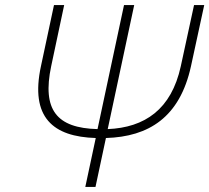

<svg xmlns="http://www.w3.org/2000/svg" viewBox="-20 -734 822 754"><path d="M315 0H355L396 -192C564 -197 686 -273 730 -474L782 -714H742L690 -474C653 -304 548 -233 403 -227L507 -714H467L363 -227C202 -231 145 -303 181 -474L232 -714H192L141 -475C97 -272 189 -197 356 -192Z"/></svg>

Font: Noto Sans ExtraLight
Style: Italic
Weight: 200
Italic angle: -12°
Designer: Monotype Design Team
Foundry: Monotype Imaging Inc.
Version: Version 2.013